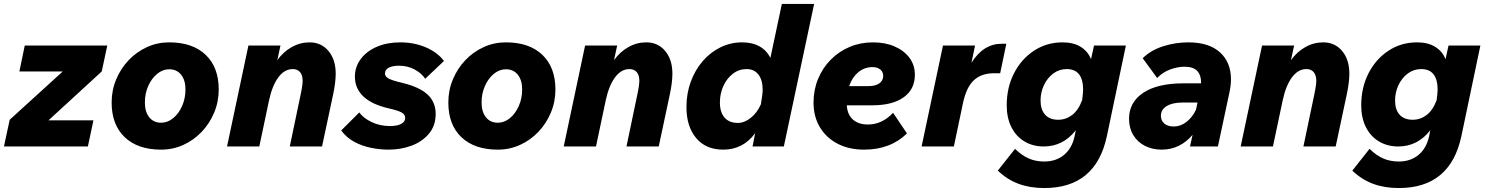

<svg xmlns="http://www.w3.org/2000/svg" viewBox="-25 -740 7505 970"><path d="M-5 0 24 -135 292 -379H73L100 -510H517L489 -379L220 -132H447L419 0Z M539 -222Q539 -284 562 -339Q585 -394 625 -436Q665 -478 717.5 -502Q770 -526 830 -526Q948 -526 1014 -463Q1080 -400 1080 -288Q1080 -226 1057 -171Q1034 -116 994 -74Q954 -32 901.5 -8Q849 16 789 16Q671 16 605 -47Q539 -110 539 -222ZM789 -120Q822 -120 850 -143Q878 -166 895 -204.5Q912 -243 912 -288Q912 -335 890 -362.5Q868 -390 830 -390Q797 -390 769 -367Q741 -344 724 -306Q707 -268 707 -222Q707 -175 729 -147.5Q751 -120 789 -120Z M1122 0 1230 -510H1392L1376 -436Q1406 -478 1448.5 -502Q1491 -526 1539 -526Q1598 -526 1634.5 -482.5Q1671 -439 1671 -368Q1671 -324 1658 -263L1602 0H1439L1494 -263Q1499 -286 1501.5 -304Q1504 -322 1504 -332Q1504 -360 1491 -375.5Q1478 -391 1454 -391Q1412 -391 1381 -349Q1350 -307 1334 -232L1285 0Z M1699 -81 1790 -172Q1810 -144 1852 -123.5Q1894 -103 1948 -103Q1960 -103 1977.5 -106Q1995 -109 2008.5 -118.5Q2022 -128 2022 -145Q2022 -162 2003.5 -172Q1985 -182 1941 -192Q1853 -212 1810.5 -253Q1768 -294 1768 -352Q1768 -403 1798 -442.5Q1828 -482 1879.5 -504Q1931 -526 1997 -526Q2068 -526 2127 -500.5Q2186 -475 2218 -432L2123 -342Q2106 -369 2070.5 -388.5Q2035 -408 1991 -408Q1958 -408 1939 -398Q1920 -388 1920 -368Q1920 -354 1937 -344Q1954 -334 2005 -322Q2093 -301 2134.5 -263Q2176 -225 2176 -164Q2176 -105 2142 -64.5Q2108 -24 2054 -4Q2000 16 1938 16Q1894 16 1848 6.5Q1802 -3 1763 -24.5Q1724 -46 1699 -81Z M2240 -222Q2240 -284 2263 -339Q2286 -394 2326 -436Q2366 -478 2418.5 -502Q2471 -526 2531 -526Q2649 -526 2715 -463Q2781 -400 2781 -288Q2781 -226 2758 -171Q2735 -116 2695 -74Q2655 -32 2602.5 -8Q2550 16 2490 16Q2372 16 2306 -47Q2240 -110 2240 -222ZM2490 -120Q2523 -120 2551 -143Q2579 -166 2596 -204.5Q2613 -243 2613 -288Q2613 -335 2591 -362.5Q2569 -390 2531 -390Q2498 -390 2470 -367Q2442 -344 2425 -306Q2408 -268 2408 -222Q2408 -175 2430 -147.5Q2452 -120 2490 -120Z M2823 0 2931 -510H3093L3077 -436Q3107 -478 3149.5 -502Q3192 -526 3240 -526Q3299 -526 3335.5 -482.5Q3372 -439 3372 -368Q3372 -324 3359 -263L3303 0H3140L3195 -263Q3200 -286 3202.5 -304Q3205 -322 3205 -332Q3205 -360 3192 -375.5Q3179 -391 3155 -391Q3113 -391 3082 -349Q3051 -307 3035 -232L2986 0Z M3777 0 3790 -67Q3729 16 3629 16Q3541 16 3492 -42.5Q3443 -101 3443 -199Q3443 -268 3465 -327.5Q3487 -387 3525.5 -431.5Q3564 -476 3615 -501Q3666 -526 3724 -526Q3776 -526 3812.5 -505.5Q3849 -485 3867 -447L3925 -720H4088L3935 0ZM3612 -222Q3612 -173 3635.5 -146Q3659 -119 3702 -119Q3736 -119 3768 -144.5Q3800 -170 3819 -213Q3823 -237 3825.5 -255.5Q3828 -274 3828 -286Q3828 -336 3806.5 -363.5Q3785 -391 3747 -391Q3708 -391 3677.5 -367.5Q3647 -344 3629.5 -305.5Q3612 -267 3612 -222Z M4557 -66Q4474 16 4340 16Q4264 16 4206.5 -14Q4149 -44 4117 -97.5Q4085 -151 4085 -222Q4085 -286 4108 -341.5Q4131 -397 4172 -438.5Q4213 -480 4267.5 -503Q4322 -526 4385 -526Q4448 -526 4495.5 -505Q4543 -484 4570 -447.5Q4597 -411 4597 -362Q4597 -289 4540.5 -248.5Q4484 -208 4382 -208H4253Q4256 -161 4284 -136Q4312 -111 4360 -111Q4431 -111 4487 -170ZM4384 -401Q4342 -401 4311 -375Q4280 -349 4265 -305H4363Q4398 -305 4417.5 -319Q4437 -333 4437 -357Q4437 -377 4422 -389Q4407 -401 4384 -401Z M4631 0 4739 -510H4901L4883 -423Q4943 -519 5036 -519H5059L5028 -370H4997Q4933 -370 4895 -334.5Q4857 -299 4840 -219L4794 0Z M5016 122 5103 12Q5138 46 5173 61Q5208 76 5251 76Q5310 76 5350.5 42.5Q5391 9 5404 -52L5410 -82Q5346 0 5248 0Q5193 0 5150.5 -25.5Q5108 -51 5084.5 -98Q5061 -145 5061 -208Q5061 -298 5098 -370Q5135 -442 5199 -484Q5263 -526 5343 -526Q5398 -526 5434.5 -503.5Q5471 -481 5487 -441L5502 -510H5663L5567 -52Q5511 210 5251 210Q5178 210 5120.5 188.5Q5063 167 5016 122ZM5232 -232Q5232 -186 5255 -160.5Q5278 -135 5321 -135Q5360 -135 5391.5 -159Q5423 -183 5442 -234Q5444 -248 5445.5 -263.5Q5447 -279 5447 -286Q5447 -391 5364 -391Q5326 -391 5296 -368.5Q5266 -346 5249 -309.5Q5232 -273 5232 -232Z M5987 0 6000 -59Q5970 -23 5930.5 -3.5Q5891 16 5844 16Q5797 16 5759.5 -3Q5722 -22 5700.5 -57.5Q5679 -93 5679 -140Q5679 -223 5750.5 -271Q5822 -319 5955 -319H6043Q6044 -359 6024 -381Q6004 -403 5959 -403Q5926 -403 5888 -389.5Q5850 -376 5821 -346L5748 -446Q5790 -487 5852 -506.5Q5914 -526 5978 -526Q6083 -526 6138.5 -475.5Q6194 -425 6194 -339Q6194 -309 6186 -272L6128 0ZM5905 -101Q5939 -101 5968.5 -123.5Q5998 -146 6017 -185L6025 -222H5950Q5898 -222 5869 -204Q5840 -186 5840 -155Q5840 -131 5857 -116Q5874 -101 5905 -101Z M6243 0 6351 -510H6513L6497 -436Q6527 -478 6569.5 -502Q6612 -526 6660 -526Q6719 -526 6755.5 -482.5Q6792 -439 6792 -368Q6792 -324 6779 -263L6723 0H6560L6615 -263Q6620 -286 6622.5 -304Q6625 -322 6625 -332Q6625 -360 6612 -375.5Q6599 -391 6575 -391Q6533 -391 6502 -349Q6471 -307 6455 -232L6406 0Z M6807 122 6894 12Q6929 46 6964 61Q6999 76 7042 76Q7101 76 7141.5 42.5Q7182 9 7195 -52L7201 -82Q7137 0 7039 0Q6984 0 6941.5 -25.5Q6899 -51 6875.5 -98Q6852 -145 6852 -208Q6852 -298 6889 -370Q6926 -442 6990 -484Q7054 -526 7134 -526Q7189 -526 7225.5 -503.5Q7262 -481 7278 -441L7293 -510H7454L7358 -52Q7302 210 7042 210Q6969 210 6911.5 188.5Q6854 167 6807 122ZM7023 -232Q7023 -186 7046 -160.5Q7069 -135 7112 -135Q7151 -135 7182.5 -159Q7214 -183 7233 -234Q7235 -248 7236.5 -263.5Q7238 -279 7238 -286Q7238 -391 7155 -391Q7117 -391 7087 -368.5Q7057 -346 7040 -309.5Q7023 -273 7023 -232Z"/></svg>

Font: Wix Madefor Text ExtraBold
Style: Italic
Weight: 800
Italic angle: -12°
Designer: Dalton Maag Ltd
Foundry: Dalton Maag Ltd
Version: Version 3.100